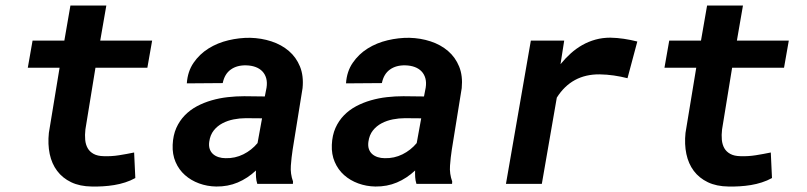

<svg xmlns="http://www.w3.org/2000/svg" viewBox="-20 -678 2975 708"><path d="M372.1 -657.7 349.6 -528.3H541L523.4 -428.2H332L294.9 -200.7Q292.5 -179.7 294.2 -162.1Q295.9 -144.5 303.5 -131.3Q311 -118.2 325.4 -110.4Q339.8 -102.5 362.8 -102.1Q391.1 -101.1 418.9 -105.5Q446.8 -109.9 474.6 -115.7L479 -21.5Q461.4 -11.7 441.7 -5.4Q421.9 1 401.1 4.4Q380.4 7.8 359.4 9Q338.4 10.3 318.8 9.8Q274.4 9.3 242.4 -6.1Q210.4 -21.5 190.7 -47.9Q170.9 -74.2 163.3 -110.1Q155.8 -146 160.2 -188L199.7 -428.2H82.5L100.1 -528.3H217.3L239.7 -657.7Z M928.7 0Q924.8 -12.7 924.1 -24.7Q923.3 -36.6 923.8 -49.3Q893.1 -20.5 856.7 -5.1Q820.3 10.3 777.3 9.8Q744.1 9.3 714.1 -1.7Q684.1 -12.7 661.9 -32.5Q639.6 -52.2 627.4 -80.6Q615.2 -108.9 616.7 -144Q618.2 -179.2 630.1 -206.1Q642.1 -232.9 661.6 -252.9Q681.2 -272.9 706.5 -286.4Q731.9 -299.8 760.7 -308.1Q789.6 -316.4 820.1 -319.8Q850.6 -323.2 880.4 -323.2L956.5 -322.3L962.9 -355Q965.8 -374 961.7 -389.2Q957.5 -404.3 947.5 -414.8Q937.5 -425.3 922.4 -430.9Q907.2 -436.5 888.2 -437Q854 -438 831.1 -421.6Q808.1 -405.3 801.3 -371.6L668.9 -370.6Q671.9 -414.6 693.8 -446.5Q715.8 -478.5 749 -499.3Q782.2 -520 822.5 -529.5Q862.8 -539.1 902.3 -538.6Q943.8 -537.6 981 -525.4Q1018.1 -513.2 1045.2 -490Q1072.3 -466.8 1086.2 -432.6Q1100.1 -398.4 1095.7 -353L1059.1 -126Q1054.7 -97.2 1052.5 -67.1Q1050.3 -37.1 1060.5 -8.8L1060.1 0ZM812 -94.7Q846.7 -93.8 877.2 -108.9Q907.7 -124 929.7 -150.4L946.3 -241.7L886.2 -242.2Q864.3 -242.2 841.8 -237.8Q819.3 -233.4 800.3 -223.4Q781.2 -213.4 768.1 -196.8Q754.9 -180.2 751.5 -154.8Q749.5 -139.6 753.4 -128.4Q757.3 -117.2 765.6 -109.9Q773.9 -102.5 785.9 -98.6Q797.9 -94.7 812 -94.7Z M1515.6 0Q1511.7 -12.7 1511 -24.7Q1510.3 -36.6 1510.7 -49.3Q1480 -20.5 1443.6 -5.1Q1407.2 10.3 1364.3 9.8Q1331.1 9.3 1301 -1.7Q1271 -12.7 1248.8 -32.5Q1226.6 -52.2 1214.4 -80.6Q1202.1 -108.9 1203.6 -144Q1205.1 -179.2 1217 -206.1Q1229 -232.9 1248.5 -252.9Q1268.1 -272.9 1293.5 -286.4Q1318.8 -299.8 1347.7 -308.1Q1376.5 -316.4 1407 -319.8Q1437.5 -323.2 1467.3 -323.2L1543.5 -322.3L1549.8 -355Q1552.7 -374 1548.6 -389.2Q1544.4 -404.3 1534.4 -414.8Q1524.4 -425.3 1509.3 -430.9Q1494.1 -436.5 1475.1 -437Q1440.9 -438 1418 -421.6Q1395 -405.3 1388.2 -371.6L1255.9 -370.6Q1258.8 -414.6 1280.8 -446.5Q1302.7 -478.5 1335.9 -499.3Q1369.1 -520 1409.4 -529.5Q1449.7 -539.1 1489.3 -538.6Q1530.8 -537.6 1567.9 -525.4Q1605 -513.2 1632.1 -490Q1659.2 -466.8 1673.1 -432.6Q1687 -398.4 1682.6 -353L1646 -126Q1641.6 -97.2 1639.4 -67.1Q1637.2 -37.1 1647.5 -8.8L1647 0ZM1398.9 -94.7Q1433.6 -93.8 1464.1 -108.9Q1494.6 -124 1516.6 -150.4L1533.2 -241.7L1473.1 -242.2Q1451.2 -242.2 1428.7 -237.8Q1406.2 -233.4 1387.2 -223.4Q1368.2 -213.4 1355 -196.8Q1341.8 -180.2 1338.4 -154.8Q1336.4 -139.6 1340.3 -128.4Q1344.2 -117.2 1352.5 -109.9Q1360.8 -102.5 1372.8 -98.6Q1384.8 -94.7 1398.9 -94.7Z M2230.5 -539.1Q2255.9 -538.6 2280.5 -534.9Q2305.2 -531.2 2330.1 -524.9L2293.9 -389.6Q2268.6 -396 2243.2 -399.7Q2217.8 -403.3 2191.4 -403.8Q2087.9 -404.8 2033.2 -317.9L1978 0H1845.7L1937.5 -528.3H2060.5L2046.9 -441.4Q2064.5 -462.9 2084.5 -481Q2104.5 -499 2127.4 -512Q2150.4 -524.9 2176 -532Q2201.7 -539.1 2230.5 -539.1Z M2719.7 -657.7 2697.3 -528.3H2888.7L2871.1 -428.2H2679.7L2642.6 -200.7Q2640.1 -179.7 2641.8 -162.1Q2643.6 -144.5 2651.1 -131.3Q2658.7 -118.2 2673.1 -110.4Q2687.5 -102.5 2710.4 -102.1Q2738.8 -101.1 2766.6 -105.5Q2794.4 -109.9 2822.3 -115.7L2826.7 -21.5Q2809.1 -11.7 2789.3 -5.4Q2769.5 1 2748.8 4.4Q2728 7.8 2707 9Q2686 10.3 2666.5 9.8Q2622.1 9.3 2590.1 -6.1Q2558.1 -21.5 2538.3 -47.9Q2518.6 -74.2 2511 -110.1Q2503.4 -146 2507.8 -188L2547.4 -428.2H2430.2L2447.8 -528.3H2564.9L2587.4 -657.7Z"/></svg>

Font: Roboto Mono
Style: Bold Italic
Weight: 700
Designer: Google
Version: Version 2.000985; 2015; ttfautohint (v1.3)